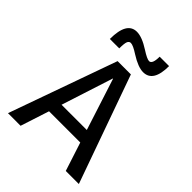

<svg xmlns="http://www.w3.org/2000/svg" viewBox="-261 -1088 1226 1226"><g transform="rotate(45 352.0 -475.0)"><path d="M364 -905Q415 -872 434 -872Q462 -872 462 -940H547Q547 -795 457 -795Q411 -795 340 -840Q291 -872 270 -872Q255 -872 248.5 -856Q242 -840 242 -795H157Q157 -950 247 -950Q294 -950 364 -905ZM32 0 292 -730H412L672 0H554L491 -194H209L146 0ZM236 -280H464L351 -630H349Z"/></g></svg>

Font: Mplus 1p Medium
Style: Regular
Weight: 500
Version: Version 1.061